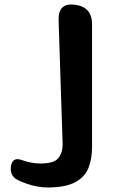

<svg xmlns="http://www.w3.org/2000/svg" viewBox="-20 -811 524 849"><path d="M192 18Q145 18 97 1Q86 -3 76 -7Q66 -11 57 -16Q39 -25 32 -41.5Q25 -58 29 -78Q36 -117 74 -104Q119 -88 159 -88Q219 -88 238 -112Q257 -135 257 -173L239 -724Q238 -800 312 -790Q387 -780 387 -704V-162Q387 -107 371 -68Q355 -28 312 -5Q268 18 192 18Z"/></svg>

Font: s+UCsàWOS
Style: Regular
Weight: 400
Designer: FontworksQlS√∏0¬ü¬ôs√†OS¬àe[W\~√Ñ: ZERO[P0e√∂QI¬ä0¬ÉFSW0¬ò¬ëQ√°0R¬ûO0Little White Dog0YHv}N_0^_qMagmeta0v
Version: Version 1.000; 20230222